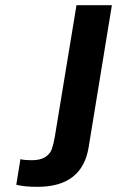

<svg xmlns="http://www.w3.org/2000/svg" viewBox="-20 -720 453 743"><path d="M43 -5 59 -104Q74 -100 103 -100Q137 -100 155.5 -112.5Q174 -125 180.5 -143Q187 -161 192 -190L276 -700H413L323 -150Q298 3 125 3Q75 3 43 -5Z"/></svg>

Font: Be Vietnam
Style: Bold Italic
Weight: 700
Italic angle: -9.66701°
Designer: Gabriel Lam
Foundry: TypeRant
Version: Version 3.000